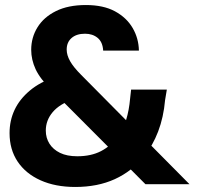

<svg xmlns="http://www.w3.org/2000/svg" viewBox="-20 -732 781 763"><path d="M558 0 185 -374Q139 -419 121.5 -457Q104 -495 104 -534Q104 -583 129 -623.5Q154 -664 202.5 -688Q251 -712 321 -712Q391 -712 437 -687Q483 -662 507 -621Q531 -580 532 -531H390Q388 -565 368 -581.5Q348 -598 318 -598Q284 -598 264.5 -581Q245 -564 245 -535Q245 -513 258.5 -489Q272 -465 302 -435L733 0ZM279 11Q200 11 141 -15.5Q82 -42 50 -90Q18 -138 18 -203Q18 -253 38 -295.5Q58 -338 98.5 -372Q139 -406 199 -426L222 -434L292 -344L271 -337Q217 -319 189.5 -286.5Q162 -254 162 -213Q162 -184 176.5 -161Q191 -138 218.5 -124.5Q246 -111 287 -111Q342 -111 381.5 -131.5Q421 -152 449 -191Q470 -219 481.5 -256.5Q493 -294 497 -340L501 -376H643L636 -334Q630 -266 608.5 -209.5Q587 -153 552 -110Q504 -51 436 -20Q368 11 279 11Z"/></svg>

Font: DM Sans 9pt 36pt Black
Style: Regular
Weight: 900
Version: Version 4.004;gftools[0.9.30]